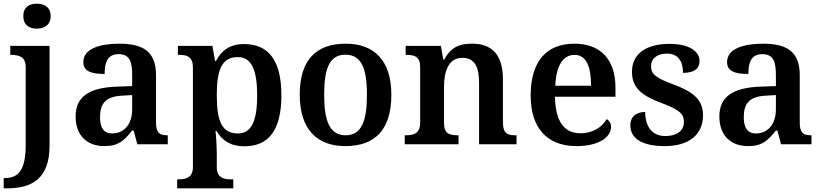

<svg xmlns="http://www.w3.org/2000/svg" viewBox="-37 -786 4477 1046"><path d="M164 -630C204 -630 239 -650 239 -698C239 -747 204 -766 164 -766C122 -766 90 -747 90 -698C90 -650 122 -630 164 -630ZM-17 240H2C137 240 233 187 233 8V-536H19V-487H22C66 -487 103 -478 103 -420V3C103 141 63 184 -10 184H-17Z M531 10C610 10 640 -21 683 -75H691L711 0H877V-49H874C829 -49 813 -65 813 -120V-377C813 -502 746 -548 613 -548C505 -548 417 -520 417 -448C417 -400 456 -383 533 -383C533 -445 548 -491 609 -491C674 -491 683 -443 683 -374V-317L600 -314C449 -309 375 -259 375 -152C375 -42 443 10 531 10ZM574 -59C529 -59 508 -89 508 -147C508 -222 538 -261 631 -265L683 -268V-191C683 -110 640 -59 574 -59Z M928 240H1234V191H1219C1184 191 1144 183 1144 125V46C1144 19 1141 -39 1137 -72H1143C1172 -22 1218 11 1294 11C1425 11 1496 -74 1496 -267C1496 -460 1424 -546 1292 -546C1214 -546 1168 -509 1139 -453H1135L1120 -536H932V-487H941C981 -487 1014 -478 1014 -418V124C1014 183 973 191 938 191H928ZM1259 -59C1170 -59 1144 -129 1144 -267C1144 -404 1170 -475 1259 -475C1334 -475 1364 -403 1364 -267C1364 -129 1334 -59 1259 -59Z M1844 10C2009 10 2095 -82 2095 -270C2095 -457 2001 -548 1847 -548C1682 -548 1596 -457 1596 -270C1596 -82 1690 10 1844 10ZM1846 -49C1760 -49 1729 -125 1729 -270C1729 -415 1759 -488 1845 -488C1931 -488 1962 -415 1962 -270C1962 -125 1932 -49 1846 -49Z M2168 0H2461V-49H2457C2413 -49 2382 -57 2382 -115V-313C2382 -397 2406 -471 2482 -471C2549 -471 2573 -421 2573 -335V0H2777V-49H2773C2728 -49 2703 -58 2703 -120V-354C2703 -489 2641 -548 2537 -548C2474 -548 2423 -536 2383 -461H2378L2365 -536H2173V-487H2177C2221 -487 2252 -478 2252 -421V-119C2252 -58 2217 -49 2172 -49H2168Z M3103 10C3232 10 3292 -43 3292 -94C3292 -114 3282 -130 3268 -137C3244 -95 3195 -60 3126 -60C3038 -60 2990 -120 2986 -259H3316V-308C3316 -466 3231 -548 3092 -548C2940 -548 2854 -452 2854 -265C2854 -91 2942 10 3103 10ZM3183 -319H2988C2993 -428 3030 -487 3093 -487C3158 -487 3183 -422 3183 -319Z M3584 10C3714 10 3793 -50 3793 -159C3793 -243 3737 -286 3642 -322C3541 -359 3510 -379 3510 -425C3510 -468 3544 -494 3596 -494C3655 -494 3684 -455 3684 -389C3746 -389 3774 -413 3774 -454C3774 -502 3725 -547 3610 -547C3487 -547 3406 -496 3406 -395C3406 -306 3460 -265 3566 -225C3662 -189 3689 -167 3689 -122C3689 -78 3656 -45 3586 -45C3515 -45 3478 -98 3478 -176C3447 -176 3397 -164 3397 -103C3397 -35 3456 10 3584 10Z M4038 10C4117 10 4147 -21 4190 -75H4198L4218 0H4384V-49H4381C4336 -49 4320 -65 4320 -120V-377C4320 -502 4253 -548 4120 -548C4012 -548 3924 -520 3924 -448C3924 -400 3963 -383 4040 -383C4040 -445 4055 -491 4116 -491C4181 -491 4190 -443 4190 -374V-317L4107 -314C3956 -309 3882 -259 3882 -152C3882 -42 3950 10 4038 10ZM4081 -59C4036 -59 4015 -89 4015 -147C4015 -222 4045 -261 4138 -265L4190 -268V-191C4190 -110 4147 -59 4081 -59Z"/></svg>

Font: Noto Serif Tamil SemiBold
Style: Regular
Weight: 600
Designer: Indian Type Foundry, Tom Grace, and the Monotype Design Team
Foundry: Monotype Imaging Inc.
Version: Version 2.004